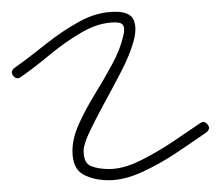

<svg xmlns="http://www.w3.org/2000/svg" viewBox="-30 -294 375 326"><path d="M5 -163Q-2 -158 -8 -166Q-13 -173 -5 -179Q19 -196 47 -218.5Q75 -241 105 -257.5Q135 -274 166 -274Q191 -274 197 -260Q203 -246 196.5 -223Q190 -200 176 -173Q162 -146 147.5 -119.5Q133 -93 122.5 -71Q112 -49 112 -38Q112 -17 124.5 -12Q137 -7 155 -7Q179 -7 207.5 -21Q236 -35 263.5 -53.5Q291 -72 310 -85Q310 -85 310 -85Q310 -85 310 -85Q317 -90 323 -82Q328 -75 320 -69Q300 -55 271 -35.5Q242 -16 211.5 -2Q181 12 155 12Q129 12 111 2Q93 -8 93 -38Q93 -59 104 -83.5Q115 -108 131 -134Q147 -160 160.5 -185Q174 -210 179 -232Q182 -242 180 -249Q178 -256 166 -256Q138 -256 109.5 -239.5Q81 -223 54.5 -201Q28 -179 5 -163Q5 -163 5 -163Q5 -163 5 -163Z"/></svg>

Font: FRB American Cursive Guidelines Arrows Extralight
Style: Italic
Weight: 200
Italic angle: -25°
Version: Version 2.0;Modular Font Editor K font №1